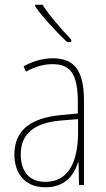

<svg xmlns="http://www.w3.org/2000/svg" viewBox="-20 -784 450 814"><path d="M160 -764H129V-757C163 -708 222 -646 264 -606H282V-616C241 -660 193 -713 160 -764ZM203 -537C162 -537 118 -524 80 -503L90 -480C133 -504 170 -512 203 -512C278 -512 310 -471 310 -351V-303L237 -296C113 -284 41 -234 41 -129C41 -53 82 10 172 10C258 10 294 -43 311 -96H313L315 0H336V-356C336 -486 295 -537 203 -537ZM237 -273 311 -279V-220C310 -98 271 -13 172 -13C106 -13 68 -55 68 -129C68 -219 127 -263 237 -273Z"/></svg>

Font: Noto Sans Gujarati UI Condensed Thin
Style: Regular
Weight: 100
Width: 3
Designer: Jelle Bosma - Monotype Design Team, Universal Thirst
Foundry: Monotype Imaging Inc.
Version: Version 2.106